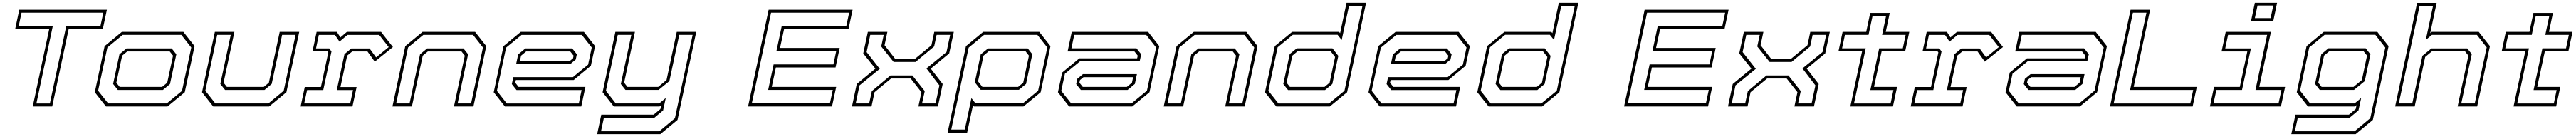

<svg xmlns="http://www.w3.org/2000/svg" viewBox="-20 -770 18655 990"><path d="M217 0 336 -558.5H89.5L119.5 -700H754L724 -558.5H477L358 0ZM243.5 -21.5H341L459.5 -580.5H707L728 -678.5H136L115 -580.5H362Z M747.5 0 666.5 -103 737.5 -437 862.5 -540H1308L1389 -437L1318 -103L1193 0ZM763.5 -22H1187.5L1298 -113L1365 -427L1293 -518.5H868.5L757.5 -427L690.5 -114ZM833.5 -119.5 799 -163 845 -378 896.5 -420.5H1223L1257 -378L1211 -162L1159.5 -119.5ZM846.5 -141.5H1154L1191 -172L1233 -368L1209 -398.5H901.5L864.5 -368L822.5 -172Z M1524 0 1443 -103 1536 -540H1677.5L1599 -172L1623 -141.5H1890L1927 -172L2005.5 -540H2147L2054 -103L1929 0ZM1539.5 -22H1923.5L2034.5 -114L2120.5 -518.5H2023L1947.5 -163L1895.5 -119.5H1610L1575.5 -163L1651 -518.5H1553L1467 -114Z M2157 0 2187 -141H2304L2357.5 -391.5L2351.5 -399H2243L2273 -540H2419.5L2445 -500L2492 -540H2739.5L2825.5 -430.5L2694 -324.5L2641 -398.5H2531L2494 -368L2445.5 -140.5H2562.5L2532.5 0ZM2183 -22H2516L2536.5 -119H2419L2474.5 -379L2524 -420H2656.5L2703.5 -355.5L2795 -430L2726 -518H2496L2438.5 -469.5L2405.5 -518H2289L2268.5 -420.5H2364.5L2380.5 -398L2321 -119H2204Z M2822 0 2915 -437 3040 -540H3420.5L3501.5 -437L3408.5 0H3267.5L3346 -368L3322 -398.5H3078.5L3041.5 -368L2963 0ZM2849 -22H2946L3022 -378L3073.5 -420.5H3336L3370 -378L3294 -22H3391.5L3477.5 -427L3405.5 -518.5H3046L2935 -427Z M4208.5 -540 4289.5 -437 4259 -294.5 4134.5 -191.5H3716L3711.5 -172L3735.5 -141.5H4219.5L4189.5 0H3636.5L3555.5 -103L3626.5 -437L3751.5 -540ZM4193.5 -518H3757L3645 -426L3578.5 -113L3650.5 -21.5H4171.5L4192 -119H3720.5L3686.5 -162L3697.5 -212.5H4129L4239 -303L4265.5 -427ZM4123.5 -420.5 4157.5 -378 4149.5 -340 4108.5 -306H3717.5L3732.5 -377L3785 -420.5ZM4109.5 -398.5H3790.5L3753.5 -368L3745 -328H4104.5L4130 -349L4134 -368Z M4425 0 4344 -103 4436.5 -540H4578L4500 -172L4524 -141.5H4746.5L4807 -191.5L4881 -540H5022L4886.5 97L4762 200H4304.5L4334.5 59H4713.5L4762.5 18.5L4768.5 -10L4756.5 0ZM4332.5 179H4755L4867.5 85L4996 -518.5H4899L4827.5 -183.5L4749.5 -120H4509.5L4476 -162.5L4552 -518.5H4454L4368 -113.5L4439.5 -22H4753.5L4801.5 -61.5L4782 28.5L4719 81H4353.5Z M5397.5 0 5546.5 -700H6154.5L6124.5 -558.5H5658L5629 -424H6061L6031 -282.5H5599L5569 -141.5H6035.5L6005.5 0ZM5424.5 -22.5H5990L6011 -120H5543L5582.5 -304.5H6015.5L6036 -402H5603L5641 -580.5H6108.5L6129.5 -678.5H5564Z M6150 0 6184.5 -162.5 6319.5 -274 6231.5 -384 6265 -540H6406.5L6386 -443.5L6463.5 -344H6605L6725.5 -443.5L6746 -540H6887.5L6854 -384L6720.5 -274L6807 -162.5L6772.5 0H6631L6653 -103.5L6575 -202.5H6433.5L6313.5 -103.5L6291.5 0ZM6177 -22H6274.5L6294 -111.5L6429 -224.5H6587.5L6677 -111.5L6657.5 -22H6755.5L6783 -152.5L6689 -275.5L6834.5 -394L6861 -518.5H6763L6745 -434.5L6610.5 -322.5H6451.5L6362 -434.5L6380 -518.5H6282.5L6256 -394L6351.5 -272.5L6204.5 -152.5Z M6842.5 189 6975.5 -437 7100.5 -540H7506.5L7587.5 -437L7516.5 -103L7391.5 0H7033.5L7026.5 -10L6984 189ZM6869 167H6967L7015 -60.5L7044.5 -22.5H7387L7498 -114L7564.5 -427L7492.5 -518.5H7106.5L6995 -426ZM7082.5 -120.5 7039.5 -175 7082.5 -377.5 7135.5 -420.5H7422.5L7456 -378.5L7410.5 -163L7358.5 -120.5ZM7094.5 -141.5H7353L7390 -172L7431.5 -368L7407.5 -399H7139.5L7102.5 -368L7063 -181.5Z M7722.5 0 7641.5 -103 7672 -245.5 7796.5 -348.5H8215L8219.5 -368L8195.5 -398.5H7711.5L7741.5 -540H8294.5L8375.5 -437L8304.5 -103L8179.5 0ZM7737.5 -22H8174L8286 -114L8352.5 -427L8280.5 -518.5H7759.5L7739 -421H8210.5L8244.5 -378L8233.5 -327.5H7802L7692 -237L7665.5 -113ZM7807.5 -119.5 7773.5 -162 7781.5 -200 7822.5 -234H8213.5L8198.5 -163L8146 -119.5ZM7821.5 -141.5H8140.5L8177.5 -172L8186 -212H7826.5L7801 -191L7797 -172Z M8407.5 0 8500.5 -437 8625.5 -540H9006L9087 -437L8994 0H8853L8931.5 -368L8907.5 -398.5H8664L8627 -368L8548.5 0ZM8434.5 -22H8531.5L8607.5 -378L8659 -420.5H8921.5L8955.5 -378L8879.5 -22H8977L9063 -427L8991 -518.5H8631.5L8520.5 -427Z M9610.5 0H9223L9141 -103L9212 -437L9337.5 -540H9677L9685 -530.5L9731.5 -750H9873L9735.5 -103ZM9604 -21.5 9716.5 -113.5 9847 -728.5H9749.5L9696.5 -481.5L9666.5 -519H9342.5L9232.5 -428.5L9165.5 -113.5L9238.5 -21.5ZM9576 -119H9308L9273.5 -162.5L9320 -379.5L9371 -421H9629.5L9672 -366.5L9628.5 -162.5ZM9572 -141.5 9609 -172 9648.5 -358.5 9617 -399H9376L9339 -368L9297.5 -172L9321.5 -141.5Z M10543.5 -540 10624.5 -437 10594 -294.5 10469.5 -191.5H10051L10046.5 -172L10070.5 -141.5H10554.5L10524.5 0H9971.5L9890.5 -103L9961.5 -437L10086.5 -540ZM10528.5 -518H10092L9980 -426L9913.5 -113L9985.5 -21.5H10506.5L10527 -119H10055.5L10021.5 -162L10032.5 -212.5H10464L10574 -303L10600.5 -427ZM10458.5 -420.5 10492.5 -378 10484.5 -340 10443.5 -306H10052.5L10067.5 -377L10120 -420.5ZM10444.5 -398.5H10125.5L10088.5 -368L10080 -328H10439.5L10465 -349L10469 -368Z M11148 0H10760.5L10678.5 -103L10749.5 -437L10875 -540H11214.5L11222.5 -530.5L11269 -750H11410.5L11273 -103ZM11141.5 -21.5 11254 -113.5 11384.5 -728.5H11287L11234 -481.5L11204 -519H10880L10770 -428.5L10703 -113.5L10776 -21.5ZM11113.5 -119H10845.5L10811 -162.5L10857.5 -379.5L10908.5 -421H11167L11209.5 -366.5L11166 -162.5ZM11109.5 -141.5 11146.5 -172 11186 -358.5 11154.5 -399H10913.5L10876.5 -368L10835 -172L10859 -141.5Z M11741.5 0 11890.5 -700H12498.5L12468.5 -558.5H12002L11973 -424H12405L12375 -282.5H11943L11913 -141.5H12379.5L12349.5 0ZM11768.5 -22.5H12334L12355 -120H11887L11926.5 -304.5H12359.5L12380 -402H11947L11985 -580.5H12452.5L12473.5 -678.5H11908Z M12494 0 12528.5 -162.5 12663.5 -274 12575.5 -384 12609 -540H12750.5L12730 -443.5L12807.5 -344H12949L13069.5 -443.5L13090 -540H13231.5L13198 -384L13064.5 -274L13151 -162.5L13116.5 0H12975L12997 -103.5L12919 -202.5H12777.5L12657.5 -103.5L12635.5 0ZM12521 -22H12618.5L12638 -111.5L12773 -224.5H12931.5L13021 -111.5L13001.5 -22H13099.5L13127 -152.5L13033 -275.5L13178.5 -394L13205 -518.5H13107L13089 -434.5L12954.5 -322.5H12795.5L12706 -434.5L12724 -518.5H12626.5L12600 -394L12695.5 -272.5L12548.5 -152.5Z M13380 0 13465 -399H13294L13324 -540H13495L13524 -677H13665.5L13636.5 -540H13807L13777 -399H13606.5L13551.5 -141.5H13718.5L13688.5 0ZM13406.5 -21.5H13671.5L13692 -119H13525L13589 -421H13760L13780.5 -518.5H13610L13639 -655.5H13541L13512 -518.5H13341L13320 -421H13491.5Z M13817 0 13847 -141H13964L14017.5 -391.5L14011.5 -399H13903L13933 -540H14079.5L14105 -500L14152 -540H14399.5L14485.5 -430.5L14354 -324.5L14301 -398.5H14191L14154 -368L14105.5 -140.5H14222.5L14192.5 0ZM13843 -22H14176L14196.5 -119H14079L14134.5 -379L14184 -420H14316.5L14363.5 -355.5L14455 -430L14386 -518H14156L14098.5 -469.5L14065.5 -518H13949L13928.5 -420.5H14024.5L14040.5 -398L13981 -119H13864Z M14585 0 14504 -103 14534.5 -245.5 14659 -348.5H15077.5L15082 -368L15058 -398.5H14574L14604 -540H15157L15238 -437L15167 -103L15042 0ZM14600 -22H15036.5L15148.5 -114L15215 -427L15143 -518.5H14622L14601.5 -421H15073L15107 -378L15096 -327.5H14664.5L14554.5 -237L14528 -113ZM14670 -119.5 14636 -162 14644 -200 14685 -234H15076L15061 -163L15008.5 -119.5ZM14684 -141.5H15003L15040 -172L15048.5 -212H14689L14663.5 -191L14659.5 -172Z M15260.5 0 15409.5 -700H15551L15432 -141.5H15889L15859 0ZM15287 -21.5H15842L15863 -119.5H15406L15524.5 -678.5H15426.5Z M16282 -618.5 16309.5 -750H16470.5L16443 -618.5ZM16309.5 -639.5H16423.5L16443 -730.5H16329ZM15984 0 16014 -141.5H16200.5L16255 -398.5H16068.5L16098.5 -540H16426L16341.5 -141.5H16528.5L16498.5 0ZM16010 -22H16481L16502 -119.5H16314L16398.5 -518.5H16115.5L16095 -420.5H16281L16216.5 -119.5H16031Z M16573.5 200 16603.5 59H16991L17040 18.5L17046 -10L17034 0H16694L16613 -103L16684 -437L16808.5 -540H17196.5L17278 -437L17164 97L17039.5 200ZM16599.5 179H17032L17145.5 84.5L17254 -426.5L17182 -519H16814.5L16703.5 -427.5L16637 -114.5L16709.5 -22H17031.5L17079.5 -61.5L17060 28L16996 81H16620.5ZM16779.5 -120 16745.5 -163.5 16791 -378.5 16842.5 -421.5H17112L17146.5 -378L17105.5 -183.5L17027.5 -120ZM16793 -141.5H17024L17084.5 -191.5L17122 -368.5L17097.5 -399H16847.5L16810.5 -368.5L16769 -172Z M17325.5 0 17484.5 -749.5H17626L17579.5 -530.5L17591 -540H17931L18012 -437L17919.5 0H17778L17856 -368L17832 -399H17591.5L17543 -358.5L17467 0ZM17352 -22H17449.5L17523 -367L17588.5 -420.5H17847.5L17880.5 -379.5L17804.5 -22H17902L17988.5 -428L17917.5 -518.5H17592L17547.5 -482L17600 -728H17502.5Z M18183 0 18268 -399H18097L18127 -540H18298L18327 -677H18468.5L18439.5 -540H18610L18580 -399H18409.5L18354.5 -141.5H18521.5L18491.5 0ZM18209.5 -21.5H18474.5L18495 -119H18328L18392 -421H18563L18583.5 -518.5H18413L18442 -655.5H18344L18315 -518.5H18144L18123 -421H18294.5Z"/></svg>

Font: Tourney Expanded ExtraLight
Style: Italic
Weight: 200
Width: 7
Italic angle: -12°
Designer: Tyler Finck
Foundry: Etcetera Type Co
Version: Version 1.010; ttfautohint (v1.8.3)